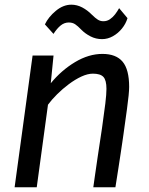

<svg xmlns="http://www.w3.org/2000/svg" viewBox="-20 -792 629 812"><path d="M135.4 0H41.8L117.8 -557H206.4L194.7 -439.9Q239.6 -494.7 297.5 -529.4Q355.4 -564 413.2 -564Q471 -564 498.6 -531Q526.2 -498 526.2 -424.5Q526.2 -411.1 523.9 -387.6Q521.5 -364.1 516.9 -329.9Q512.3 -295.8 505.8 -250.3Q504.3 -239 502.3 -224.8Q500.3 -210.5 497.4 -190.9Q494.5 -171.4 490.5 -144.6Q486.5 -117.9 481 -82.3Q475.5 -46.7 468.1 0H374.6Q376.9 -16 381.3 -47.4Q385.7 -78.8 393.1 -128.7Q400.5 -178.7 411.4 -250.3Q420.8 -315.5 425.5 -354.7Q430.2 -393.9 430.2 -416.3Q430.2 -452.8 417.3 -466.7Q404.4 -480.5 372.9 -480.5Q350.9 -480.5 324.3 -468.3Q297.8 -456 271.2 -436.1Q244.5 -416.2 221.4 -393.2Q198.3 -370.3 182.9 -349.1ZM411.5 -626.5Q385.5 -626.5 362.9 -638.1Q340.3 -649.7 323.8 -666.5Q309.1 -681.9 297.9 -689.4Q286.6 -696.9 270.9 -696.9Q252.1 -696.9 236.6 -684.3Q221 -671.7 206.2 -648.6L169.9 -688.9Q184.9 -720.4 216.3 -746.3Q247.6 -772.2 281.7 -772.2Q305.4 -772.2 327.5 -760.7Q349.6 -749.1 368.5 -729.9Q383 -715.5 393.6 -708.9Q404.3 -702.2 417.1 -702.2Q432.6 -702.2 444.9 -710.6Q457.2 -719 466.9 -731.6Q476.5 -744.3 483.8 -757.5L519.2 -715.2Q512.1 -691.4 495.7 -671.2Q479.4 -651 457.4 -638.8Q435.4 -626.5 411.5 -626.5Z"/></svg>

Font: Merriweather Sans Variable Regular
Style: Italic
Weight: 300
Italic angle: -8°
Designer: Eben Sorkin
Foundry: Eben Sorkin
Version: Version 2.001